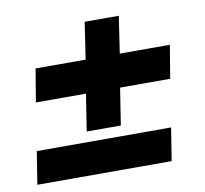

<svg xmlns="http://www.w3.org/2000/svg" viewBox="-66 -616 732 687"><g transform="rotate(-10 300.0 -272.5)"><path d="M223 -157 244 -291H62L82 -411H264L284 -545H408L388 -411H570L550 -291H368L347 -157ZM16 0 35 -119H523L504 0Z"/></g></svg>

Font: Nunito Sans 9pt Black
Style: Italic
Weight: 900
Italic angle: -9°
Version: Version 3.101;gftools[0.9.27]